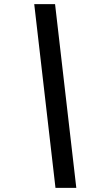

<svg xmlns="http://www.w3.org/2000/svg" viewBox="-20 -760 489 931"><path d="M249 151 146 -740H247L350 151Z"/></svg>

Font: IBM Plex Sans SmBld
Style: Italic
Weight: 600
Italic angle: -11°
Designer: Mike Abbink, Paul van der Laan, Pieter van Rosmalen
Foundry: Bold Monday
Version: Version 3.005